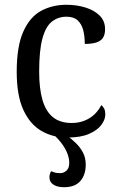

<svg xmlns="http://www.w3.org/2000/svg" viewBox="-20 -566 497 804"><path d="M248 218Q220 218 203.5 207Q187 196 187 177Q187 163 194 151Q201 154 209.5 156.5Q218 159 232 159Q247 159 258.5 148.5Q270 138 270 116Q270 99 263.5 80.5Q257 62 243.5 42Q230 22 207 0H258Q279 15 297.5 33Q316 51 327.5 73Q339 95 339 123Q339 166 316.5 192Q294 218 248 218ZM262 10Q201 10 153 -18Q105 -46 77.5 -106.5Q50 -167 50 -265Q50 -372 77.5 -433.5Q105 -495 152 -520.5Q199 -546 258 -546Q301 -546 338 -534.5Q375 -523 397.5 -500.5Q420 -478 420 -444Q420 -421 411 -407.5Q402 -394 383 -388Q364 -382 335 -382Q335 -414 328.5 -439.5Q322 -465 305.5 -480.5Q289 -496 258 -496Q224 -496 198 -476Q172 -456 158 -406Q144 -356 144 -266Q144 -195 158 -147Q172 -99 202 -75Q232 -51 280 -51Q310 -51 334.5 -61Q359 -71 376.5 -88Q394 -105 404 -126Q412 -120 416.5 -110.5Q421 -101 421 -87Q421 -65 404 -42.5Q387 -20 352 -5Q317 10 262 10Z"/></svg>

Font: Noto Serif SemiCondensed
Style: Regular
Weight: 400
Width: 4
Designer: Monotype Design Team
Foundry: Monotype Imaging Inc.
Version: Version 2.013